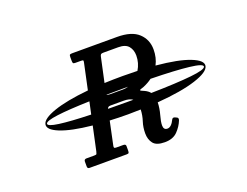

<svg xmlns="http://www.w3.org/2000/svg" viewBox="-78 -750 963 750"><g transform="rotate(-20 403.0 -375.0)"><path d="M575.5 -211Q566.5 -188 547.8 -168.8Q529 -149.5 495 -149.5Q460 -149.5 447 -166.2Q434 -183 434 -208Q434 -233.5 441.2 -255.5Q448.5 -277.5 449.5 -302Q424 -301 397.5 -301Q357.5 -301 321 -303L300.5 -206Q299 -199.5 300.8 -197.2Q302.5 -195 310.5 -195H338Q348.5 -195 348.5 -187V-169Q348.5 -161.5 347 -158.8Q345.5 -156 338 -156H183.5Q175 -156 175 -165V-185Q175 -195 185 -195H217Q226.5 -195 227.5 -197.8Q228.5 -200.5 230.5 -207.5L252 -307.5Q164.5 -316.5 120 -334.8Q75.5 -353 80 -375Q84.5 -397 137 -415.2Q189.5 -433.5 281 -442.5L304 -550Q305.5 -557 304.2 -558.8Q303 -560.5 294.5 -560.5H272.5Q264.5 -560.5 262.8 -563Q261 -565.5 261 -573.5V-589Q261 -597 263.8 -598.5Q266.5 -600 274.5 -600H459Q520 -600 548.5 -573.2Q577 -546.5 577 -505.5Q577 -471 562.5 -443.5Q655 -435 702.5 -416.2Q750 -397.5 745.5 -375Q740.5 -351.5 681.8 -332.5Q623 -313.5 521.5 -305.5Q521 -281.5 513.8 -255.8Q506.5 -230 506.5 -215Q506.5 -196 522.5 -196Q539 -196 552 -223.5Q555.5 -230.5 564 -227.5L571.5 -224Q579 -221 575.5 -211ZM428 -449Q459.5 -449 489 -448Q505.5 -475 505.5 -506Q505.5 -529.5 492.8 -545Q480 -560.5 450 -560.5H388Q380.5 -560.5 378 -558.2Q375.5 -556 374 -549.5L352 -447.5Q389 -449 428 -449ZM357 -399H411Q422 -399 433.5 -402.5Q425.5 -402.5 418 -402.5Q378.5 -402.5 343.5 -402Q345 -399 357 -399ZM489.5 -364.5Q503 -358 510.5 -348.5Q617 -350.5 676.8 -356.8Q736.5 -363 739 -375Q741 -386.5 685.2 -393Q629.5 -399.5 526.5 -401.5Q510.5 -389.5 490 -381Q482 -378 477.5 -376.8Q473 -375.5 473 -373.5Q473 -371.5 477.2 -370Q481.5 -368.5 489.5 -364.5ZM86.5 -375Q84.5 -364.5 130 -358.2Q175.5 -352 261 -349.5L272 -400.5Q185 -398 136.8 -391.8Q88.5 -385.5 86.5 -375ZM407.5 -347.5Q422 -347.5 435.5 -347.5Q423 -357 399 -357H344Q332.5 -357 330.5 -348Q366 -347.5 407.5 -347.5Z"/></g></svg>

Font: Besley* Narrow Medium
Style: Italic
Weight: 500
Width: 4
Italic angle: -13°
Designer: Owen Earl
Foundry: indestructible type*
Version: Version 3.000; ttfautohint (v1.8.3)